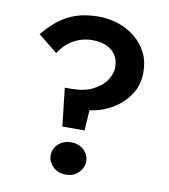

<svg xmlns="http://www.w3.org/2000/svg" viewBox="-83 -786 771 878"><g transform="rotate(10 303.0 -347.0)"><path d="M419 -500Q419 -533 404 -556.5Q389 -580 361.5 -592.5Q334 -605 296 -605Q249 -605 208.5 -582.5Q168 -560 142 -518L52 -590Q84 -629 120 -657.5Q156 -686 201 -701Q246 -716 306 -716Q354 -716 398 -701Q442 -686 476.5 -657.5Q511 -629 530.5 -589.5Q550 -550 550 -500Q550 -440 519 -394.5Q488 -349 439.5 -321Q391 -293 337 -287L331 -192H228L208 -369H238Q298 -369 338.5 -389.5Q379 -410 399 -440.5Q419 -471 419 -500ZM198 -54Q198 -84 221.5 -106Q245 -128 281 -128Q317 -128 340 -106Q363 -84 363 -54Q363 -24 340 -1Q317 22 281 22Q245 22 221.5 -1Q198 -24 198 -54Z"/></g></svg>

Font: Venryn Sans SemiBold
Style: Regular
Weight: 600
Designer: Owen Earl, indestructible type* (font) & Cristiano Sobral (main changes)
Version: Version 3.60;October 28, 2020;FontCreator 13.0.0.2681 64-bit